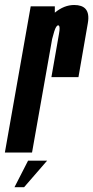

<svg xmlns="http://www.w3.org/2000/svg" viewBox="-62 -626 383 788"><path d="M149 -309.5Q174 -451 180 -486.5Q186 -518.5 178.5 -521.5Q178 -522 177 -522Q168.5 -522 160.5 -496.5Q155.5 -480.5 152 -466L69.5 0H-42L64 -600H163V-574Q201 -605.5 242.5 -605.5Q274.5 -605.5 289 -589.5Q305.5 -571 298.5 -531Q286 -456.5 260 -309.5ZM-2.6 142.4 53.2 33.4H131.4L36.8 142.4Z"/></svg>

Font: Anybody UltraCondensed SemiBold
Style: Italic
Weight: 600
Width: 1
Italic angle: -10°
Designer: Tyler Finck
Foundry: Etcetera Type Company
Version: Version 1.010; ttfautohint (v1.8.3) -l 8 -r 50 -G 200 -x 14 